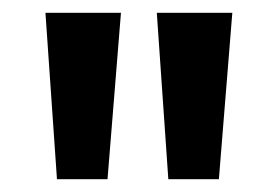

<svg xmlns="http://www.w3.org/2000/svg" viewBox="-20 -727 434 300"><path d="M243 -447 225 -707H343L322 -447ZM69 -447 51 -707H169L148 -447Z"/></svg>

Font: Onest SemiBold
Style: Regular
Weight: 600
Designer: Dmitri Voloshin, Andrey Kudryavtsev
Foundry: Dmitri Voloshin, Andrey Kudryavtsev
Version: Version 1.000;gftools[0.9.33]